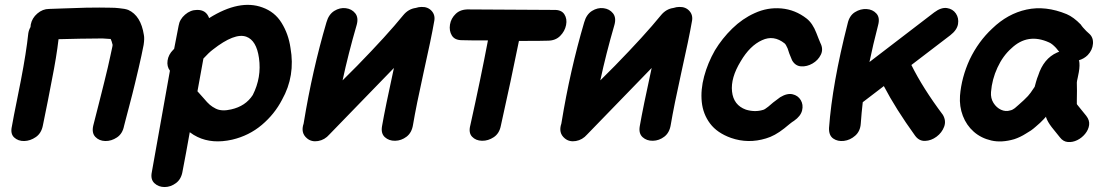

<svg xmlns="http://www.w3.org/2000/svg" viewBox="-20 -567 4451 774"><path d="M28 -58Q21 -28 37 -13Q53 2 77.5 1.5Q102 1 124.5 -14.5Q147 -30 153 -62Q160 -99 173 -161Q185 -223 189 -244Q208 -339 216 -409Q267 -410 303 -411Q359 -412 393 -412Q412 -411 423 -410H426Q430 -403 434 -386Q433 -383 433 -379L425 -342Q417 -303 400 -235Q396 -219 389.5 -193Q383 -167 376 -139.5Q369 -112 363.5 -90.5Q358 -69 356 -61Q349 -31 364.5 -15Q380 1 404.5 1.5Q429 2 451.5 -13Q474 -28 480 -59Q482 -67 487.5 -88Q493 -109 500 -135.5Q507 -162 513.5 -187.5Q520 -213 524 -230Q541 -300 550 -342Q556 -369 559 -386Q563 -412 560 -426Q548 -504 497 -527Q484 -532 460 -534Q445 -536 422 -536Q386 -537 327 -536Q288 -535 235 -533Q181 -531 178 -531Q152 -531 130.5 -512.5Q109 -494 104 -468Q103 -463 103 -458Q96 -446 94 -432Q86 -356 64 -242Q62 -232 57.5 -209.5Q53 -187 47.5 -159Q42 -131 36.5 -104Q31 -77 28 -58Z M592 127Q586 156 602.5 171.5Q619 187 643.5 187Q668 187 689.5 171Q711 155 716 123Q730 51 745 -34Q761 -22 776 -15Q836 14 916 -4Q984 -20 1035.5 -63.5Q1087 -107 1117 -165Q1171 -261 1151 -374Q1143 -430 1115 -475Q1088 -519 1038 -537Q946 -571 823 -494Q811 -528 774 -527Q748 -527 726 -508Q704 -489 700 -463L682 -370L678 -366Q659 -347 655.5 -323Q652 -299 665 -282Q614 2 592 127ZM912 -126Q874 -117 850 -129Q836 -136 826 -144.5Q816 -153 801 -171L776 -199L800 -331Q822 -355 838 -367Q926 -436 973 -419Q1014 -404 1024 -333Q1035 -255 999 -184Q970 -139 912 -126Z M1218 -9Q1236 6 1262.5 1.5Q1289 -3 1308 -25Q1322 -40 1503 -226L1568 -293Q1533 -133 1520 -58Q1515 -29 1531.5 -14Q1548 1 1573 0.5Q1598 0 1619 -16Q1640 -32 1645 -64Q1658 -141 1687 -272Q1719 -415 1730 -479Q1736 -505 1720.5 -522.5Q1705 -540 1679 -539Q1668 -539 1656 -535Q1626 -531 1605 -505Q1540 -425 1420 -302L1361 -243Q1384 -350 1418 -467Q1426 -496 1412 -513.5Q1398 -531 1374 -534Q1350 -537 1327.5 -523Q1305 -509 1296 -477Q1239 -283 1205 -75L1204 -69Q1191 -31 1218 -9Z M1999 -60Q2041 -248 2072 -402Q2171 -402 2188 -403Q2219 -403 2238 -422Q2257 -441 2262 -466Q2267 -491 2255 -509.5Q2243 -528 2213 -527Q2158 -527 1870 -529Q1837 -530 1817.5 -511.5Q1798 -493 1794 -468Q1790 -443 1801.5 -424Q1813 -405 1842 -405Q1867 -404 1947 -404Q1918 -251 1876 -62Q1868 -32 1883 -16Q1898 0 1923 0.5Q1948 1 1970.5 -14Q1993 -29 1999 -60Z M2257 -9Q2275 6 2301.5 1.5Q2328 -3 2347 -25Q2361 -40 2542 -226L2607 -293Q2572 -133 2559 -58Q2554 -29 2570.5 -14Q2587 1 2612 0.5Q2637 0 2658 -16Q2679 -32 2684 -64Q2697 -141 2726 -272Q2758 -415 2769 -479Q2775 -505 2759.5 -522.5Q2744 -540 2718 -539Q2707 -539 2695 -535Q2665 -531 2644 -505Q2579 -425 2459 -302L2400 -243Q2423 -350 2457 -467Q2465 -496 2451 -513.5Q2437 -531 2413 -534Q2389 -537 2366.5 -523Q2344 -509 2335 -477Q2278 -283 2244 -75L2243 -69Q2230 -31 2257 -9Z M3068 -9Q3103 -19 3141 -49L3163 -67Q3174 -76 3181 -80Q3208 -99 3213.5 -122Q3219 -145 3208 -163.5Q3197 -182 3175 -187Q3153 -192 3125 -175Q3114 -167 3097 -154L3077 -137Q3062 -125 3056 -124Q3023 -114 2987 -125Q2937 -143 2931 -198Q2925 -253 2966 -320Q3003 -383 3052 -405Q3099 -427 3143 -392Q3148 -388 3155 -372L3162 -351Q3168 -335 3173 -324Q3186 -301 3209.5 -299.5Q3233 -298 3255.5 -311Q3278 -324 3289 -346.5Q3300 -369 3287 -394Q3284 -400 3280 -411L3271 -434Q3256 -473 3232 -492Q3186 -528 3130 -533Q3074 -538 3022 -514Q2973 -492 2932 -452Q2891 -412 2862 -364Q2833 -313 2818.5 -259Q2804 -205 2809 -156Q2814 -107 2842.5 -69Q2871 -31 2927 -11Q2996 13 3068 -9Z M3669 -20Q3685 2 3709.5 1Q3734 0 3755.5 -16Q3777 -32 3786 -56Q3795 -80 3781 -104Q3700 -212 3654 -305L3811 -425Q3838 -446 3842 -470Q3846 -494 3833.5 -512.5Q3821 -531 3797.5 -534.5Q3774 -538 3746 -517L3485 -317Q3499 -385 3520 -466Q3528 -496 3513 -512.5Q3498 -529 3473.5 -530.5Q3449 -532 3426.5 -518Q3404 -504 3397 -472Q3335 -229 3322 -51Q3321 -21 3339 -8.5Q3357 4 3382 1Q3407 -2 3427.5 -20Q3448 -38 3450 -69Q3453 -112 3458 -155L3543 -220Q3591 -128 3669 -20Z M4069 -6Q4093 -14 4115 -28L4136 -41Q4146 -48 4156 -57L4173 -72L4187 -86Q4196 -95 4197 -97V-94Q4203 -76 4220 -54L4253 -13Q4266 4 4285 5.5Q4304 7 4322.5 -2Q4341 -11 4354.5 -27.5Q4368 -44 4370.5 -63Q4373 -82 4359 -100L4325 -142Q4322 -145 4321 -148Q4321 -150 4321 -153.5Q4321 -157 4321 -163Q4322 -203 4321 -234Q4321 -239 4324.5 -253.5Q4328 -268 4329 -276Q4334 -305 4330 -323L4329 -324Q4350 -330 4365 -345Q4384 -365 4386 -390.5Q4388 -416 4371 -431Q4365 -436 4359 -442L4346 -456Q4340 -463 4337 -468Q4308 -498 4280 -510Q4195 -545 4118.5 -528.5Q4042 -512 3980 -452Q3924 -400 3889 -327Q3856 -255 3850 -181Q3847 -138 3861.5 -100Q3876 -62 3905.5 -36Q3935 -10 3976.5 -0.5Q4018 9 4069 -6ZM4053 -122Q4034 -116 4015.5 -124.5Q3997 -133 3985 -152Q3973 -171 3975 -196Q3979 -247 4001 -294.5Q4023 -342 4057 -372Q4123 -435 4209 -396Q4221 -391 4237 -374L4250 -358Q4245 -357 4241 -355Q4187 -331 4165 -262Q4161 -253 4156.5 -237Q4152 -221 4151 -217Q4132 -188 4124 -180L4107 -163Q4100 -157 4086.5 -144.5Q4073 -132 4071 -131Q4067 -128 4062.5 -125.5Q4058 -123 4053 -122Z"/></svg>

Font: Balsamiq Sans
Style: Bold Italic
Weight: 700
Italic angle: -12°
Designer: Michael Angeles
Foundry: Balsamiq SRL
Version: Version 1.020; ttfautohint (v1.8.4.7-5d5b);gftools[0.9.26]